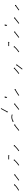

<svg xmlns="http://www.w3.org/2000/svg" viewBox="2160 -2748 602 4963"><g transform="rotate(-90 2461.5 -266.0)"><path d="M19 -94Q21 -95 24 -96H23Q27 -98 31 -100Q31 -100 31 -100Q31 -100 31 -100Q31 -100 31 -100Q31 -100 31 -100Q35 -103 41 -106Q41 -106 41 -106Q41 -106 41 -106Q41 -106 41 -106Q41 -106 41 -106Q46 -109 52 -113Q52 -113 52 -113Q52 -113 52 -113Q52 -113 52 -113Q52 -113 52 -113Q58 -117 64 -121Q64 -121 64 -121Q64 -121 64 -121Q64 -121 64 -121Q64 -121 64 -121Q71 -125 77 -129Q77 -129 77 -129Q77 -129 77 -129Q77 -129 77 -129Q77 -129 77 -129Q84 -134 91 -139Q91 -139 91 -139Q91 -139 91 -139Q91 -139 91 -139Q91 -139 91 -139Q97 -143 104 -148Q104 -148 104 -148Q104 -148 104 -148Q104 -148 104 -148Q104 -148 104 -148Q110 -153 116 -158Q116 -158 116 -158Q116 -158 116 -158Q116 -158 116 -158Q116 -158 116 -158Q122 -163 127 -167Q127 -167 127 -167Q127 -167 127 -167Q127 -167 127 -167Q127 -167 127 -167Q132 -172 137 -176Q137 -176 136.5 -176Q136 -176 136 -176Q136 -176 136 -176Q136 -176 136 -176Q141 -180 144 -184Q144 -184 144 -184Q144 -184 144 -184Q144 -184 144 -184Q144 -184 144 -184Q147 -187 150 -190Q150 -190 150 -190Q150 -190 150 -190Q150 -190 150 -190Q150 -190 150 -190Q152 -192 153 -194Q153 -194 153 -194Q153 -194 153 -194Q153 -194 153 -194Q153 -194 153 -194Q154 -194 154 -195L144 -203L177 -206L180 -174L170 -182Q169 -182 169 -181Q169 -181 169 -181Q169 -181 169 -181Q169 -181 169 -181Q169 -181 169 -181Q167 -179 165 -176Q165 -176 165 -176Q165 -176 165 -176Q165 -176 165 -176Q165 -176 165 -176Q162 -173 159 -170Q159 -170 159 -170Q159 -170 159 -170Q159 -170 158.5 -170Q158 -170 158 -170Q155 -166 150 -162Q150 -162 150 -161.5Q150 -161 150 -161Q150 -161 150 -161Q150 -161 150 -161Q145 -157 140 -152Q140 -152 140 -152Q140 -152 140 -152Q140 -152 140 -152Q140 -152 140 -152Q135 -147 129 -142Q129 -142 129 -142Q129 -142 128 -142Q128 -142 128 -142Q128 -142 128 -142Q122 -137 116 -132Q116 -132 116 -132Q116 -132 116 -132Q116 -132 116 -132Q116 -132 116 -132Q109 -127 102 -122Q102 -122 102 -122Q102 -122 102 -122Q102 -122 102 -122Q102 -122 102 -122Q95 -118 89 -113Q89 -113 89 -113Q89 -113 89 -113Q89 -113 89 -113Q89 -113 89 -113Q82 -108 75 -104Q75 -104 75 -104Q75 -104 75 -104Q75 -104 75 -104Q75 -104 75 -104Q69 -100 62 -96Q62 -96 62 -96Q62 -96 62 -96Q62 -96 62 -96Q62 -96 62 -96Q56 -92 51 -89Q51 -89 51 -89Q51 -89 51 -89Q51 -89 51 -89Q51 -89 51 -89Q46 -86 41 -83Q41 -83 41 -83Q41 -83 41 -83Q41 -83 41 -83Q41 -83 41 -83Q37 -81 33 -79Q30 -77 28 -76Q27 -75 26 -75L17 -93Q18 -93 19 -94Z M277 -88Q279 -89 281 -91Q284 -93 288 -96Q292 -99 297 -103Q302 -107 308 -111Q314 -115 320 -120Q326 -124 333 -129Q339 -134 346 -139Q352 -144 359 -149Q365 -154 372 -159Q378 -163 384 -168Q389 -172 394 -176Q399 -180 403 -183Q407 -186 410 -188Q413 -190 414 -192Q415 -192 416 -193L408 -203L440 -199L436 -167L428 -177Q428 -177 427 -176Q425 -175 422 -173Q419 -170 415 -167Q411 -164 406 -160Q401 -156 396 -152Q390 -148 384 -143Q378 -138 371 -133Q365 -128 358 -123Q351 -118 345 -113Q338 -108 332 -104Q326 -99 320 -95Q314 -90 309 -87Q304 -83 300 -80Q296 -77 293 -75Q290 -73 288 -72Q287 -71 287 -70L275 -87Q276 -87 277 -88Z M665 -88Q667 -89 669 -91Q673 -93 676 -96Q681 -99 685 -103Q691 -107 696 -111Q696 -111 696 -111Q696 -111 696 -111Q696 -111 696 -111Q696 -111 696 -111Q702 -115 708 -120Q708 -120 708 -120Q708 -120 708 -120Q708 -120 708 -120Q708 -120 708 -120Q714 -125 720 -130Q720 -130 720 -130Q720 -130 720 -130Q720 -130 720 -129.5Q720 -129 720 -129Q726 -135 732 -140Q732 -140 732 -140Q732 -140 732 -140Q732 -140 732 -140Q732 -140 732 -140Q739 -145 745 -151Q745 -151 745 -151Q745 -151 745 -151Q745 -151 745 -151Q745 -151 745 -151Q751 -156 756 -161Q756 -161 756 -161Q756 -161 756 -161Q756 -161 756 -161Q756 -161 756 -161Q762 -166 767 -171Q767 -171 767 -171Q767 -171 767 -171Q767 -171 767 -171Q767 -171 767 -171Q772 -176 776 -181Q776 -181 776 -181Q776 -181 776 -181Q776 -181 776 -181Q776 -181 776 -181Q780 -185 784 -189Q787 -192 789 -195Q792 -197 793 -199Q794 -200 794 -201L785 -209L817 -211L819 -179L809 -187Q809 -187 808 -186Q806 -184 804 -182Q801 -179 798 -175Q794 -171 790 -167Q790 -167 790 -167Q790 -167 790 -167Q790 -167 790 -167Q790 -167 790 -167Q786 -162 781 -157Q781 -157 781 -157Q781 -157 781 -157Q781 -157 781 -157Q781 -157 781 -157Q775 -152 770 -147Q770 -147 770 -147Q770 -147 770 -147Q770 -147 770 -147Q770 -147 770 -147Q764 -141 758 -136Q758 -136 758 -136Q758 -136 758 -136Q758 -136 758 -136Q758 -136 758 -136Q752 -130 745 -125Q745 -125 745 -125Q745 -125 745 -125Q745 -125 745 -125Q745 -125 745 -125Q739 -119 733 -114Q733 -114 733 -114Q733 -114 733 -114Q733 -114 733 -114Q733 -114 733 -114Q726 -109 720 -104Q720 -104 720 -104Q720 -104 720 -104Q720 -104 720 -104Q720 -104 720 -104Q714 -99 708 -95Q708 -95 708 -95Q708 -95 708 -95Q708 -95 708 -95Q708 -95 708 -95Q703 -91 697 -87Q692 -83 688 -80Q684 -77 681 -75Q678 -73 676 -72Q675 -71 675 -70L663 -87Q664 -87 665 -88ZM824 -352Q825 -352 825.5 -352Q826 -352 827 -352Q828 -352 829 -352Q830 -352 831 -352Q832 -352 833.5 -352Q835 -352 837 -352Q838 -352 840 -352Q842 -352 843 -352Q845 -352 847 -352Q849 -352 851 -352Q853 -352 855 -352Q857 -352 859 -352Q861 -352 863 -352Q865 -352 867 -352Q869 -352 871 -352Q873 -352 875 -352Q877 -352 879 -352Q881 -352 883 -352Q885 -352 886.5 -352Q888 -352 890 -352Q892 -352 893.5 -352Q895 -352 897 -352Q898 -352 899.5 -352Q901 -352 902 -352Q904 -352 905 -352Q906 -352 907 -352Q907 -352 908 -352Q909 -352 910 -352Q910 -352 910 -352Q910 -352 911 -352V-365L934 -342L911 -319V-332Q910 -332 910 -332Q910 -332 910 -332Q909 -332 908 -332Q907 -332 907 -332Q906 -332 905 -332Q904 -332 902 -332Q901 -332 899.5 -332Q898 -332 897 -332Q895 -332 893.5 -332Q892 -332 890 -332Q888 -332 886.5 -332Q885 -332 883 -332Q881 -332 879 -332Q877 -332 875 -332Q873 -332 871 -332Q869 -332 867 -332Q865 -332 863 -332Q861 -332 859 -332Q857 -332 855 -332Q853 -332 851 -332Q849 -332 847 -332Q845 -332 843 -332Q842 -332 840 -332Q838 -332 837 -332Q835 -332 833.5 -332Q832 -332 831 -332Q830 -332 829 -332Q828 -332 827 -332Q826 -332 825.5 -332Q825 -332 824 -332Q824 -332 823.5 -332Q823 -332 823 -332V-352Q823 -352 823.5 -352Q824 -352 824 -352Z M1038 -88Q1040 -89 1042 -91Q1046 -93 1049 -96Q1054 -99 1058 -103Q1064 -107 1069 -111Q1069 -111 1069 -111Q1069 -111 1069 -111Q1069 -111 1069 -111Q1069 -111 1069 -111Q1075 -115 1081 -120Q1081 -120 1081 -120Q1081 -120 1081 -120Q1081 -120 1081 -120Q1081 -120 1081 -120Q1087 -125 1093 -130Q1093 -130 1093 -130Q1093 -130 1093 -130Q1093 -130 1093 -130Q1093 -130 1093 -130Q1099 -135 1105 -140Q1105 -140 1105 -140Q1105 -140 1105 -140Q1105 -140 1105 -140Q1105 -140 1105 -140Q1112 -145 1118 -151Q1118 -151 1118 -151Q1118 -151 1118 -151Q1118 -151 1118 -151Q1118 -151 1118 -151Q1124 -156 1129 -161Q1129 -161 1129 -161Q1129 -161 1129 -161Q1129 -161 1129 -161Q1129 -161 1129 -161Q1135 -166 1140 -171Q1140 -171 1140 -171Q1140 -171 1140 -171Q1140 -171 1140 -171Q1140 -171 1140 -171Q1145 -176 1149 -181Q1154 -185 1157 -189V-188Q1161 -192 1163 -195Q1166 -197 1167 -199Q1168 -199 1168 -200L1159 -209L1192 -210L1193 -177L1183 -186Q1182 -186 1182 -185Q1180 -183 1178 -181Q1175 -178 1172 -175V-174Q1168 -171 1164 -166Q1159 -162 1154 -157Q1154 -157 1154 -157Q1154 -157 1154 -157Q1154 -157 1154 -157Q1154 -157 1154 -157Q1149 -152 1143 -147Q1143 -147 1143 -147Q1143 -147 1143 -147Q1143 -147 1143 -147Q1143 -147 1143 -147Q1137 -141 1131 -136Q1131 -136 1131 -136Q1131 -136 1131 -136Q1131 -136 1131 -136Q1131 -136 1131 -136Q1125 -130 1118 -125Q1118 -125 1118 -125Q1118 -125 1118 -125Q1118 -125 1118 -125Q1118 -125 1118 -125Q1112 -119 1106 -114Q1106 -114 1106 -114Q1106 -114 1106 -114Q1106 -114 1106 -114Q1106 -114 1106 -114Q1099 -109 1093 -104Q1093 -104 1093 -104Q1093 -104 1093 -104Q1093 -104 1093 -104Q1093 -104 1093 -104Q1087 -99 1081 -95Q1081 -95 1081 -95Q1081 -95 1081 -95Q1081 -95 1081 -95Q1081 -95 1081 -95Q1076 -90 1070 -87Q1065 -83 1061 -80Q1057 -77 1054 -75Q1051 -73 1049 -72Q1048 -71 1048 -70L1036 -87Q1037 -87 1038 -88Z M1565 -88Q1567 -89 1569 -91Q1569 -91 1569 -91Q1569 -91 1569 -91Q1569 -91 1569 -91Q1569 -91 1569 -91Q1572 -93 1576 -96Q1576 -96 1576 -96Q1576 -96 1576 -96Q1576 -96 1576 -96Q1576 -96 1576 -96Q1580 -99 1585 -103Q1590 -107 1595 -111Q1601 -115 1607 -120Q1610 -123 1613 -125.5Q1616 -128 1620 -130Q1626 -136 1632 -141H1633Q1639 -146 1646 -151Q1652 -156 1658 -161Q1664 -165 1670 -170Q1676 -174 1681 -178Q1686 -181 1690 -185Q1694 -187 1698 -190Q1700 -192 1702 -193Q1703 -194 1704 -194L1697 -205L1729 -199L1723 -167L1715 -178Q1715 -177 1714 -176Q1712 -175 1709 -173Q1706 -171 1702 -168Q1698 -165 1693 -162Q1688 -158 1682 -154Q1677 -149 1670 -145Q1664 -140 1658 -135Q1652 -130 1645 -125Q1639 -120 1632 -115Q1629 -112 1626 -109.5Q1623 -107 1620 -105Q1613 -100 1608 -95Q1602 -91 1597 -87Q1592 -83 1588 -80Q1588 -80 1588 -80Q1588 -80 1588 -80Q1588 -80 1588 -80Q1588 -80 1588 -80Q1584 -77 1581 -75Q1581 -75 1581 -75Q1581 -75 1581 -75Q1581 -75 1581 -75Q1581 -75 1581 -75Q1578 -73 1576 -72Q1575 -71 1575 -70L1563 -87Q1564 -87 1565 -88ZM1977 -243Q1977 -243 1977 -243Q1977 -243 1977 -243Q1977 -243 1977 -243Q1977 -243 1977 -243Q1975 -243 1972 -244Q1972 -244 1972 -244Q1972 -244 1972 -244Q1972 -244 1972 -244Q1972 -244 1972 -244Q1969 -246 1964 -247Q1964 -247 1964 -247Q1964 -247 1964 -247Q1964 -247 1964 -247Q1964 -247 1964 -247Q1960 -248 1954 -249Q1954 -249 1954 -249Q1954 -249 1954 -249Q1954 -249 1954 -249Q1954 -249 1954 -249Q1948 -250 1942 -251Q1942 -251 1942 -251Q1942 -251 1942 -251Q1942 -251 1942 -251Q1942 -251 1942 -251Q1935 -252 1928 -253Q1928 -253 1928 -253Q1928 -253 1928 -253Q1928 -252 1928 -252Q1928 -252 1928 -252Q1920 -253 1913 -253Q1913 -253 1913 -253Q1913 -253 1913 -253Q1913 -253 1913 -253Q1913 -253 1913 -253Q1905 -252 1897 -251Q1897 -251 1897 -251Q1897 -251 1897 -251Q1897 -251 1897.5 -251Q1898 -251 1898 -251Q1890 -250 1882 -249Q1882 -249 1882 -249Q1882 -249 1882 -249Q1882 -249 1882 -249Q1882 -249 1882 -249Q1875 -247 1867 -246Q1867 -246 1867 -246Q1867 -246 1867 -246Q1867 -246 1867 -246Q1867 -246 1867 -246Q1860 -244 1854 -241Q1854 -241 1854 -241Q1854 -241 1854 -241Q1854 -241 1854 -241Q1854 -241 1854 -241Q1848 -239 1842 -237Q1842 -237 1842 -237Q1842 -237 1842 -237Q1842 -237 1842 -237Q1842 -237 1842 -237Q1837 -235 1832 -232Q1832 -232 1832 -232Q1832 -232 1832 -232Q1832 -232 1832 -232.5Q1832 -233 1832 -233Q1828 -231 1825 -229Q1825 -229 1825 -229Q1825 -229 1825 -229Q1825 -229 1825 -229Q1825 -229 1825 -229Q1822 -227 1820 -226Q1820 -226 1820 -226Q1820 -226 1820 -226Q1820 -226 1820 -226Q1820 -226 1820 -226Q1819 -226 1818 -225L1824 -214L1793 -223L1802 -255L1809 -243Q1809 -244 1810 -244Q1810 -244 1810 -244Q1810 -244 1810 -244Q1810 -244 1810 -244Q1810 -244 1810 -244Q1813 -245 1816 -247Q1816 -247 1816 -247Q1816 -247 1816 -247Q1816 -247 1816 -247Q1816 -247 1816 -247Q1819 -249 1824 -251Q1824 -251 1824 -251Q1824 -251 1824 -251Q1824 -251 1824 -251Q1824 -251 1824 -251Q1829 -253 1834 -255Q1834 -255 1834 -255Q1834 -255 1834 -255Q1834 -255 1834 -255Q1834 -255 1834 -255Q1841 -258 1847 -260Q1847 -260 1847 -260Q1847 -260 1847 -260Q1847 -260 1847 -260Q1847 -260 1847 -260Q1854 -263 1862 -265Q1862 -265 1862 -265Q1862 -265 1862 -265Q1862 -265 1862 -265Q1862 -265 1862 -265Q1870 -267 1878 -269Q1878 -269 1878 -269Q1878 -269 1878 -269Q1878 -269 1878 -269Q1878 -269 1878 -269Q1887 -270 1895 -271Q1895 -271 1895 -271Q1895 -271 1895 -271Q1895 -271 1895 -271Q1895 -271 1895 -271Q1904 -272 1912 -273Q1912 -273 1912 -273Q1912 -273 1912 -273Q1912 -273 1912 -273Q1912 -273 1912 -273Q1921 -273 1929 -272Q1929 -272 1929 -272Q1929 -272 1929 -272Q1929 -272 1929 -272Q1929 -272 1929 -272Q1937 -272 1944 -271Q1944 -271 1944 -271Q1944 -271 1944 -271Q1944 -271 1944.5 -271Q1945 -271 1945 -271Q1952 -270 1958 -269Q1958 -269 1958 -269Q1958 -269 1958 -269Q1958 -269 1958 -269Q1958 -269 1958 -269Q1964 -267 1970 -266Q1970 -266 1970 -266Q1970 -266 1970 -266Q1970 -266 1970 -266Q1970 -266 1970 -266Q1975 -265 1978 -263Q1978 -263 1978 -263Q1978 -263 1979 -263Q1979 -263 1979 -263Q1979 -263 1979 -263Q1982 -262 1984 -261Q1984 -261 1984 -261Q1984 -261 1984 -261Q1984 -261 1984 -261Q1984 -261 1984 -261Q1985 -261 1986 -260L1978 -242Q1977 -242 1977 -243ZM2147 -536Q2146 -534 2144 -531Q2142 -527 2140 -523Q2138 -518 2135 -513Q2132 -507 2128 -501Q2125 -495 2121 -488Q2118 -481 2114 -474Q2110 -467 2106 -459Q2102 -452 2098 -445Q2094 -437 2091 -431Q2087 -424 2084 -417Q2081 -412 2077 -406Q2074 -399 2072 -396Q2070 -391 2068 -388Q2067 -387 2066.5 -385.5Q2066 -384 2065 -383Q2065 -382 2064 -381L2076 -375L2045 -365L2035 -397L2047 -391Q2047 -391 2048 -392Q2050 -396 2050 -397Q2053 -401 2054 -405Q2057 -409 2060 -415Q2063 -421 2066 -427Q2070 -433 2073 -440Q2077 -447 2081 -454Q2085 -462 2088 -469Q2092 -476 2096 -483Q2100 -490 2104 -497Q2107 -504 2111 -510Q2114 -517 2117 -522Q2120 -528 2122 -532Q2125 -537 2126 -540Q2128 -543 2129 -545Q2129 -545 2129.5 -545.5Q2130 -546 2130 -547L2148 -537Q2147 -537 2147 -536Z M2107 -88Q2109 -89 2111 -91Q2114 -93 2118 -96Q2122 -99 2127 -103Q2132 -107 2138 -111Q2144 -115 2150 -120Q2156 -125 2162 -130Q2169 -135 2175 -140Q2182 -145 2188 -150Q2195 -155 2201 -160Q2207 -164 2213 -169Q2218 -173 2223 -177Q2228 -181 2232 -184Q2235 -187 2239 -190Q2241 -192 2243 -193Q2244 -194 2244 -195L2236 -205L2269 -201L2265 -169L2257 -179Q2256 -179 2255 -178Q2254 -176 2251 -174Q2248 -172 2244 -169Q2240 -165 2235 -162Q2230 -158 2225 -153Q2219 -149 2213 -144Q2207 -139 2201 -134Q2194 -129 2188 -124Q2181 -119 2175 -114Q2168 -109 2162 -104Q2156 -99 2150 -95Q2144 -91 2139 -87Q2134 -83 2130 -80Q2126 -77 2123 -75Q2120 -73 2118 -72Q2117 -71 2117 -70L2105 -87Q2106 -87 2107 -88ZM2439 -384Q2439 -384 2439 -384Q2439 -384 2439 -384Q2439 -384 2439 -384Q2439 -384 2439 -384Q2438 -384 2437 -384Q2437 -384 2437 -384Q2437 -384 2437 -384Q2436 -384 2436 -384Q2436 -384 2436 -384Q2435 -384 2433 -385Q2433 -385 2433 -385Q2433 -385 2433 -385Q2433 -385 2432.5 -385Q2432 -385 2432 -385Q2430 -386 2428 -386Q2428 -386 2428 -386.5Q2428 -387 2428 -387Q2428 -387 2427.5 -387Q2427 -387 2427 -387Q2425 -388 2423 -389Q2423 -389 2423 -389.5Q2423 -390 2422 -390Q2422 -390 2422 -390Q2422 -390 2422 -390Q2420 -392 2418 -394Q2418 -394 2417.5 -394Q2417 -394 2417 -394Q2417 -394 2417 -394.5Q2417 -395 2417 -395Q2415 -397 2413 -400Q2413 -400 2413 -400Q2413 -400 2413 -400Q2413 -400 2413 -400.5Q2413 -401 2413 -401Q2412 -404 2411 -407Q2411 -407 2411 -407Q2411 -407 2411 -407Q2411 -408 2411 -408Q2411 -408 2411 -408Q2410 -411 2410 -414Q2410 -414 2410 -414.5Q2410 -415 2410 -415Q2410 -415 2410 -415Q2410 -415 2410 -415Q2410 -419 2411 -422Q2411 -422 2411 -422Q2411 -422 2411 -422Q2411 -422 2411 -422Q2411 -422 2411 -422Q2412 -425 2413 -428Q2413 -428 2413.5 -428Q2414 -428 2414 -428Q2414 -429 2414 -429Q2414 -429 2414 -429Q2415 -431 2417 -433Q2417 -433 2417 -433Q2417 -433 2417 -433Q2417 -434 2417 -434Q2417 -434 2417 -434Q2419 -435 2421 -437Q2421 -437 2421 -437Q2421 -437 2421 -437Q2421 -437 2421 -437Q2421 -437 2421 -437Q2423 -438 2424 -439Q2424 -439 2424 -439Q2424 -439 2424 -439Q2424 -439 2424 -439.5Q2424 -440 2424 -440Q2425 -440 2426 -441Q2426 -441 2426 -441Q2426 -441 2426 -441Q2426 -441 2426 -441Q2426 -441 2426 -441Q2427 -441 2427 -441L2421 -453L2452 -442L2441 -411L2436 -423Q2436 -423 2435 -423Q2435 -423 2435 -423Q2435 -423 2435 -423Q2435 -423 2435 -423Q2435 -423 2435 -423Q2435 -423 2435 -422Q2435 -422 2435 -422Q2435 -422 2435 -422Q2435 -423 2435 -423Q2435 -423 2435 -423Q2434 -422 2433 -422Q2433 -422 2433.5 -422Q2434 -422 2434 -422Q2434 -422 2434 -422Q2434 -422 2434 -422Q2433 -421 2432 -420Q2432 -420 2432 -420Q2432 -420 2432 -421Q2432 -421 2432.5 -421Q2433 -421 2433 -421Q2432 -420 2431 -419Q2431 -419 2431 -419Q2431 -419 2431 -419Q2431 -419 2431 -419Q2431 -419 2431 -419Q2431 -418 2430 -416Q2430 -416 2430 -416.5Q2430 -417 2430 -417Q2430 -417 2430 -417Q2430 -417 2430 -417Q2430 -416 2430 -414Q2430 -414 2430 -414Q2430 -414 2430 -414Q2430 -414 2430 -414.5Q2430 -415 2430 -415Q2430 -413 2430 -411Q2430 -411 2430 -411.5Q2430 -412 2430 -412Q2430 -412 2430 -412Q2430 -412 2430 -412Q2431 -411 2431 -409Q2431 -409 2431 -409Q2431 -409 2431 -409Q2431 -410 2431 -410Q2431 -410 2431 -410Q2432 -408 2433 -407Q2433 -407 2433 -407Q2433 -407 2432 -407Q2432 -408 2432 -408Q2432 -408 2432 -408Q2433 -407 2434 -406Q2434 -406 2434 -406Q2434 -406 2434 -406Q2434 -406 2434 -406Q2434 -406 2434 -406Q2435 -405 2436 -405Q2436 -405 2436 -405Q2436 -405 2436 -405Q2436 -405 2436 -405Q2436 -405 2436 -405Q2437 -405 2438 -404Q2438 -404 2438 -404Q2438 -404 2438 -404Q2437 -404 2437 -404Q2437 -404 2437 -404Q2438 -404 2439 -404Q2439 -404 2439 -404Q2439 -404 2439 -404Q2439 -404 2439 -404Q2439 -404 2439 -404Q2439 -404 2440 -404Q2440 -404 2440 -404Q2440 -404 2440 -404Q2440 -404 2440 -404Q2440 -404 2440 -404Q2440 -404 2440 -404V-384Q2440 -384 2439 -384Z M2470 -88Q2472 -89 2474 -91Q2478 -94 2482 -96Q2486 -99 2491 -103Q2496 -106 2502 -110Q2508 -114 2515 -118Q2522 -123 2528 -127Q2535 -132 2542 -136Q2549 -140 2557 -145Q2563 -149 2570 -153Q2577 -157 2583 -161Q2589 -164 2595 -168Q2600 -171 2605 -173Q2609 -176 2612 -178Q2615 -179 2617 -181Q2618 -181 2619 -181L2613 -193L2644 -184L2635 -153L2629 -164Q2628 -164 2627 -163Q2625 -162 2622 -160Q2619 -158 2615 -156Q2610 -153 2605 -150Q2599 -147 2593 -144Q2587 -140 2581 -136Q2574 -132 2567 -128Q2560 -123 2553 -119Q2546 -115 2539 -110Q2532 -106 2526 -102Q2519 -97 2513 -93Q2508 -90 2502 -86Q2497 -83 2493 -80Q2489 -77 2486 -75Q2483 -73 2481 -72Q2480 -71 2480 -70L2468 -87Q2469 -87 2470 -88Z M3035 -88Q3037 -89 3039 -91Q3042 -93 3046 -96Q3050 -99 3055 -103Q3055 -103 3055 -103Q3055 -103 3055 -103Q3055 -103 3055 -103Q3055 -103 3055 -103Q3060 -107 3066 -111Q3066 -111 3066 -111Q3066 -111 3066 -111Q3066 -111 3066 -111Q3066 -111 3066 -111Q3071 -115 3077 -120Q3083 -125 3089 -130Q3096 -135 3102 -141Q3108 -146 3114 -151Q3120 -156 3126 -162Q3132 -167 3138 -172Q3142 -176 3148 -180Q3150 -182 3152 -184Q3154 -186 3156 -188Q3160 -191 3163 -194Q3165 -196 3167 -198Q3167 -198 3168 -199L3160 -209L3192 -207L3190 -174L3182 -184Q3181 -183 3180 -183Q3178 -181 3176 -179Q3173 -176 3169 -173Q3167 -171 3165 -169Q3163 -167 3161 -166Q3156 -161 3151 -157Q3145 -152 3140 -147Q3134 -141 3128 -136Q3121 -131 3115 -125Q3109 -120 3102 -115Q3096 -109 3090 -104Q3084 -100 3078 -95Q3078 -95 3078 -95Q3078 -95 3078 -95Q3078 -95 3078 -95Q3078 -95 3078 -95Q3072 -91 3067 -87Q3067 -87 3067 -87Q3067 -87 3067 -87Q3067 -87 3067 -87Q3067 -87 3067 -87Q3062 -83 3058 -80Q3054 -77 3051 -75Q3048 -73 3046 -72Q3045 -71 3045 -70L3033 -87Q3034 -87 3035 -88ZM3148 1Q3149 -1 3151 -3Q3154 -7 3157 -10Q3160 -14 3164 -19Q3168 -24 3172 -30Q3177 -35 3181 -41Q3186 -47 3191 -54Q3196 -60 3201 -67Q3207 -73 3211 -80Q3216 -86 3221 -92Q3226 -99 3230 -104Q3234 -110 3238 -115Q3238 -115 3238 -115Q3238 -115 3238 -115Q3238 -115 3238 -115Q3238 -115 3238 -115Q3241 -120 3244 -124Q3247 -128 3249 -131Q3251 -134 3252 -136H3253Q3253 -137 3254 -138L3243 -146L3275 -151L3280 -118L3270 -126Q3269 -125 3269 -124Q3267 -122 3265 -120Q3263 -117 3260 -113H3261Q3257 -108 3254 -103Q3254 -103 3254 -103Q3254 -103 3254 -103Q3254 -103 3254 -103Q3254 -103 3254 -103Q3250 -98 3246 -92Q3242 -87 3237 -80Q3232 -74 3227 -68Q3222 -61 3217 -55Q3212 -48 3207 -41Q3202 -35 3197 -29Q3192 -23 3188 -17Q3184 -12 3180 -7Q3176 -2 3172 2Q3169 6 3167 9Q3165 12 3163 13Q3163 14 3162 15L3147 2Q3147 2 3148 1Z M3595 -88Q3597 -89 3599 -91Q3603 -93 3606 -96Q3611 -99 3615 -103Q3621 -107 3626 -111Q3626 -111 3626 -111Q3626 -111 3626 -111Q3626 -111 3626 -111Q3626 -111 3626 -111Q3632 -115 3638 -120Q3638 -120 3638 -120Q3638 -120 3638 -120Q3638 -120 3638 -120Q3638 -120 3638 -120Q3644 -125 3650 -130Q3650 -130 3650 -130Q3650 -130 3650 -130Q3650 -130 3650 -129.5Q3650 -129 3650 -129Q3656 -135 3662 -140Q3662 -140 3662 -140Q3662 -140 3662 -140Q3662 -140 3662 -140Q3662 -140 3662 -140Q3669 -145 3675 -151Q3675 -151 3675 -151Q3675 -151 3675 -151Q3675 -151 3675 -151Q3675 -151 3675 -151Q3681 -156 3686 -161Q3686 -161 3686 -161Q3686 -161 3686 -161Q3686 -161 3686 -161Q3686 -161 3686 -161Q3692 -166 3697 -171Q3697 -171 3697 -171Q3697 -171 3697 -171Q3697 -171 3697 -171Q3697 -171 3697 -171Q3702 -176 3706 -181Q3706 -181 3706 -181Q3706 -181 3706 -181Q3706 -181 3706 -181Q3706 -181 3706 -181Q3710 -185 3714 -189Q3717 -192 3719 -195Q3722 -197 3723 -199Q3724 -200 3724 -201L3715 -209L3747 -211L3749 -179L3739 -187Q3739 -187 3738 -186Q3736 -184 3734 -182Q3731 -179 3728 -175Q3724 -171 3720 -167Q3720 -167 3720 -167Q3720 -167 3720 -167Q3720 -167 3720 -167Q3720 -167 3720 -167Q3716 -162 3711 -157Q3711 -157 3711 -157Q3711 -157 3711 -157Q3711 -157 3711 -157Q3711 -157 3711 -157Q3705 -152 3700 -147Q3700 -147 3700 -147Q3700 -147 3700 -147Q3700 -147 3700 -147Q3700 -147 3700 -147Q3694 -141 3688 -136Q3688 -136 3688 -136Q3688 -136 3688 -136Q3688 -136 3688 -136Q3688 -136 3688 -136Q3682 -130 3675 -125Q3675 -125 3675 -125Q3675 -125 3675 -125Q3675 -125 3675 -125Q3675 -125 3675 -125Q3669 -119 3663 -114Q3663 -114 3663 -114Q3663 -114 3663 -114Q3663 -114 3663 -114Q3663 -114 3663 -114Q3656 -109 3650 -104Q3650 -104 3650 -104Q3650 -104 3650 -104Q3650 -104 3650 -104Q3650 -104 3650 -104Q3644 -99 3638 -95Q3638 -95 3638 -95Q3638 -95 3638 -95Q3638 -95 3638 -95Q3638 -95 3638 -95Q3633 -91 3627 -87Q3622 -83 3618 -80Q3614 -77 3611 -75Q3608 -73 3606 -72Q3605 -71 3605 -70L3593 -87Q3594 -87 3595 -88ZM3754 -352Q3755 -352 3755.5 -352Q3756 -352 3757 -352Q3758 -352 3759 -352Q3760 -352 3761 -352Q3762 -352 3763.5 -352Q3765 -352 3767 -352Q3768 -352 3770 -352Q3772 -352 3773 -352Q3775 -352 3777 -352Q3779 -352 3781 -352Q3783 -352 3785 -352Q3787 -352 3789 -352Q3791 -352 3793 -352Q3795 -352 3797 -352Q3799 -352 3801 -352Q3803 -352 3805 -352Q3807 -352 3809 -352Q3811 -352 3813 -352Q3815 -352 3816.5 -352Q3818 -352 3820 -352Q3822 -352 3823.5 -352Q3825 -352 3827 -352Q3828 -352 3829.5 -352Q3831 -352 3832 -352Q3834 -352 3835 -352Q3836 -352 3837 -352Q3837 -352 3838 -352Q3839 -352 3840 -352Q3840 -352 3840 -352Q3840 -352 3841 -352V-365L3864 -342L3841 -319V-332Q3840 -332 3840 -332Q3840 -332 3840 -332Q3839 -332 3838 -332Q3837 -332 3837 -332Q3836 -332 3835 -332Q3834 -332 3832 -332Q3831 -332 3829.5 -332Q3828 -332 3827 -332Q3825 -332 3823.5 -332Q3822 -332 3820 -332Q3818 -332 3816.5 -332Q3815 -332 3813 -332Q3811 -332 3809 -332Q3807 -332 3805 -332Q3803 -332 3801 -332Q3799 -332 3797 -332Q3795 -332 3793 -332Q3791 -332 3789 -332Q3787 -332 3785 -332Q3783 -332 3781 -332Q3779 -332 3777 -332Q3775 -332 3773 -332Q3772 -332 3770 -332Q3768 -332 3767 -332Q3765 -332 3763.5 -332Q3762 -332 3761 -332Q3760 -332 3759 -332Q3758 -332 3757 -332Q3756 -332 3755.5 -332Q3755 -332 3754 -332Q3754 -332 3753.5 -332Q3753 -332 3753 -332V-352Q3753 -352 3753.5 -352Q3754 -352 3754 -352Z M3969 -88Q3971 -89 3973 -91Q3976 -93 3980 -96Q3984 -99 3989 -103Q3994 -107 4000 -111Q4006 -115 4012 -120Q4018 -125 4024 -130Q4031 -135 4037 -140Q4044 -145 4050 -150Q4057 -155 4063 -160Q4069 -164 4075 -169Q4080 -173 4085 -177Q4090 -181 4094 -184Q4097 -187 4101 -190Q4103 -192 4105 -193Q4106 -194 4106 -195L4098 -205L4131 -201L4127 -169L4119 -179Q4118 -179 4117 -178Q4116 -176 4113 -174Q4110 -172 4106 -169Q4102 -165 4097 -162Q4092 -158 4087 -153Q4081 -149 4075 -144Q4069 -139 4063 -134Q4056 -129 4050 -124Q4043 -119 4037 -114Q4030 -109 4024 -104Q4018 -99 4012 -95Q4006 -91 4001 -87Q3996 -83 3992 -80Q3988 -77 3985 -75Q3982 -73 3980 -72Q3979 -71 3979 -70L3967 -87Q3968 -87 3969 -88ZM4301 -384Q4301 -384 4301 -384Q4301 -384 4301 -384Q4301 -384 4301 -384Q4301 -384 4301 -384Q4300 -384 4299 -384Q4299 -384 4299 -384Q4299 -384 4299 -384Q4298 -384 4298 -384Q4298 -384 4298 -384Q4297 -384 4295 -385Q4295 -385 4295 -385Q4295 -385 4295 -385Q4295 -385 4294.5 -385Q4294 -385 4294 -385Q4292 -386 4290 -386Q4290 -386 4290 -386.5Q4290 -387 4290 -387Q4290 -387 4289.5 -387Q4289 -387 4289 -387Q4287 -388 4285 -389Q4285 -389 4285 -389.5Q4285 -390 4284 -390Q4284 -390 4284 -390Q4284 -390 4284 -390Q4282 -392 4280 -394Q4280 -394 4279.5 -394Q4279 -394 4279 -394Q4279 -394 4279 -394.5Q4279 -395 4279 -395Q4277 -397 4275 -400Q4275 -400 4275 -400Q4275 -400 4275 -400Q4275 -400 4275 -400.5Q4275 -401 4275 -401Q4274 -404 4273 -407Q4273 -407 4273 -407Q4273 -407 4273 -407Q4273 -408 4273 -408Q4273 -408 4273 -408Q4272 -411 4272 -414Q4272 -414 4272 -414.5Q4272 -415 4272 -415Q4272 -415 4272 -415Q4272 -415 4272 -415Q4272 -419 4273 -422Q4273 -422 4273 -422Q4273 -422 4273 -422Q4273 -422 4273 -422Q4273 -422 4273 -422Q4274 -425 4275 -428Q4275 -428 4275.5 -428Q4276 -428 4276 -428Q4276 -429 4276 -429Q4276 -429 4276 -429Q4277 -431 4279 -433Q4279 -433 4279 -433Q4279 -433 4279 -433Q4279 -434 4279 -434Q4279 -434 4279 -434Q4281 -435 4283 -437Q4283 -437 4283 -437Q4283 -437 4283 -437Q4283 -437 4283 -437Q4283 -437 4283 -437Q4285 -438 4286 -439Q4286 -439 4286 -439Q4286 -439 4286 -439Q4286 -439 4286 -439.5Q4286 -440 4286 -440Q4287 -440 4288 -441Q4288 -441 4288 -441Q4288 -441 4288 -441Q4288 -441 4288 -441Q4288 -441 4288 -441Q4289 -441 4289 -441L4283 -453L4314 -442L4303 -411L4298 -423Q4298 -423 4297 -423Q4297 -423 4297 -423Q4297 -423 4297 -423Q4297 -423 4297 -423Q4297 -423 4297 -423Q4297 -423 4297 -422Q4297 -422 4297 -422Q4297 -422 4297 -422Q4297 -423 4297 -423Q4297 -423 4297 -423Q4296 -422 4295 -422Q4295 -422 4295.5 -422Q4296 -422 4296 -422Q4296 -422 4296 -422Q4296 -422 4296 -422Q4295 -421 4294 -420Q4294 -420 4294 -420Q4294 -420 4294 -421Q4294 -421 4294.5 -421Q4295 -421 4295 -421Q4294 -420 4293 -419Q4293 -419 4293 -419Q4293 -419 4293 -419Q4293 -419 4293 -419Q4293 -419 4293 -419Q4293 -418 4292 -416Q4292 -416 4292 -416.5Q4292 -417 4292 -417Q4292 -417 4292 -417Q4292 -417 4292 -417Q4292 -416 4292 -414Q4292 -414 4292 -414Q4292 -414 4292 -414Q4292 -414 4292 -414.5Q4292 -415 4292 -415Q4292 -413 4292 -411Q4292 -411 4292 -411.5Q4292 -412 4292 -412Q4292 -412 4292 -412Q4292 -412 4292 -412Q4293 -411 4293 -409Q4293 -409 4293 -409Q4293 -409 4293 -409Q4293 -410 4293 -410Q4293 -410 4293 -410Q4294 -408 4295 -407Q4295 -407 4295 -407Q4295 -407 4294 -407Q4294 -408 4294 -408Q4294 -408 4294 -408Q4295 -407 4296 -406Q4296 -406 4296 -406Q4296 -406 4296 -406Q4296 -406 4296 -406Q4296 -406 4296 -406Q4297 -405 4298 -405Q4298 -405 4298 -405Q4298 -405 4298 -405Q4298 -405 4298 -405Q4298 -405 4298 -405Q4299 -405 4300 -404Q4300 -404 4300 -404Q4300 -404 4300 -404Q4299 -404 4299 -404Q4299 -404 4299 -404Q4300 -404 4301 -404Q4301 -404 4301 -404Q4301 -404 4301 -404Q4301 -404 4301 -404Q4301 -404 4301 -404Q4301 -404 4302 -404Q4302 -404 4302 -404Q4302 -404 4302 -404Q4302 -404 4302 -404Q4302 -404 4302 -404Q4302 -404 4302 -404V-384Q4302 -384 4301 -384Z M4332 -88Q4334 -89 4336 -91Q4339 -93 4343 -96Q4348 -99 4352 -103Q4357 -107 4363 -111Q4369 -115 4375 -120Q4381 -124 4387 -129Q4394 -134 4400 -140Q4407 -145 4413 -150Q4419 -155 4426 -160Q4431 -165 4437 -169Q4442 -174 4447 -178Q4452 -181 4456 -185Q4460 -188 4463 -190Q4465 -193 4467 -194Q4468 -195 4468 -195L4460 -205L4493 -203L4490 -170L4481 -180Q4481 -180 4480 -179Q4478 -177 4476 -175Q4472 -173 4469 -170Q4465 -166 4460 -162Q4455 -158 4450 -154Q4444 -149 4438 -144Q4432 -139 4426 -134Q4419 -129 4413 -124Q4406 -119 4400 -114Q4393 -109 4387 -104Q4381 -99 4375 -95Q4369 -91 4364 -87Q4359 -83 4355 -80Q4351 -77 4348 -75Q4345 -73 4343 -72Q4342 -71 4342 -70L4330 -87Q4331 -87 4332 -88Z M4676 -86Q4678 -88 4680 -89Q4683 -91 4686 -93Q4690 -96 4694 -99Q4698 -102 4702 -105Q4707 -108 4712 -112Q4718 -116 4723 -120Q4729 -124 4734 -127Q4740 -131 4745 -135Q4750 -139 4756 -143Q4761 -147 4765 -150Q4770 -154 4774 -157Q4778 -160 4782 -162Q4785 -165 4787 -167Q4790 -168 4791 -169Q4792 -170 4792 -170L4784 -181L4817 -176L4812 -144L4804 -154Q4804 -154 4803 -153Q4802 -152 4799 -151Q4797 -149 4794 -146Q4790 -144 4786 -141Q4782 -138 4777 -134Q4772 -131 4767 -127Q4762 -123 4757 -119Q4751 -115 4746 -111Q4740 -107 4735 -103Q4729 -100 4724 -96Q4719 -92 4714 -89Q4710 -85 4705 -82Q4702 -80 4698 -77Q4694 -74 4692 -73Q4690 -71 4688 -70Q4687 -70 4687 -69L4675 -85Q4676 -86 4676 -86Z"/></g></svg>

Font: FRB American Cursive Just Arrows Light
Style: Italic
Weight: 300
Italic angle: -25°
Version: Version 2.0;Modular Font Editor K font №1